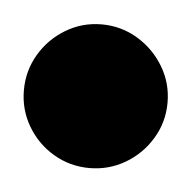

<svg xmlns="http://www.w3.org/2000/svg" viewBox="-66 -257 233 233"><g transform="rotate(5 50.5 -140.5)"><path d="M-37.3 -140Q-37.3 -116.3 -25.5 -96.3Q-13.7 -76.3 6.3 -64.5Q26.3 -52.7 50 -52.7Q73.7 -52.7 93.7 -64.5Q113.7 -76.3 125.7 -96.3Q137.7 -116.3 137.7 -140Q137.7 -163.7 125.7 -183.7Q113.7 -203.7 93.7 -215.7Q73.7 -227.7 50 -227.7Q26.3 -227.7 6.3 -215.7Q-13.7 -203.7 -25.5 -183.7Q-37.3 -163.7 -37.3 -140Z"/></g></svg>

Font: Linefont Thin
Style: Regular
Weight: 100
Monospace: yes
Version: Version 3.002;gftools[0.9.33]